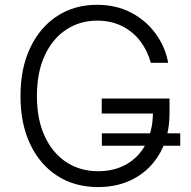

<svg xmlns="http://www.w3.org/2000/svg" viewBox="-20 -757 784 787"><path d="M382.3 9.8Q286.6 9.8 215.1 -36.1Q143.6 -82 103.8 -165.8Q64 -249.5 64 -363.3Q64 -477.5 104 -561.5Q144 -645.5 214.6 -691.4Q285.2 -737.3 377.4 -737.3Q457 -737.3 518.6 -704.6Q580.1 -671.9 618.9 -617.9Q657.7 -564 669.4 -499.5H598.1Q585.4 -547.4 556.2 -586.7Q526.9 -626 481.9 -649.2Q437 -672.4 377.9 -672.4Q307.6 -672.4 251.7 -635.7Q195.8 -599.1 163.6 -530Q131.3 -460.9 131.3 -363.3Q131.3 -267.1 163.6 -198Q195.8 -128.9 252.4 -92Q309.1 -55.2 382.3 -55.2Q448.7 -55.2 499 -84Q549.3 -112.8 577.4 -166Q605.5 -219.2 606.9 -291.5H397V-353H674.8V-293Q674.8 -200.7 637.5 -132.8Q600.1 -64.9 534.2 -27.6Q468.3 9.8 382.3 9.8ZM397.5 -159.7V-210.4H718.8V-159.7Z"/></svg>

Font: Inter Light
Style: Regular
Weight: 300
Designer: Rasmus Andersson
Foundry: rsms
Version: Version 4.000;git-a52131595